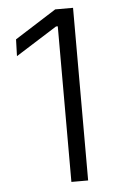

<svg xmlns="http://www.w3.org/2000/svg" viewBox="-49 -674 426 708"><g transform="rotate(-5 164.0 -319.5)"><path d="M186.5 0V-576H180L27 -479.5L29 -541.5L182.5 -639H248.5V0Z"/></g></svg>

Font: Anek Odia Medium Light
Style: Regular
Weight: 300
Version: Version 1.003